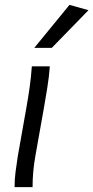

<svg xmlns="http://www.w3.org/2000/svg" viewBox="-20 -770 384 790"><path d="M40 0Q40 -32 44 -63Q48 -94 53 -126L88 -324Q96 -368 102 -411Q108 -454 111 -497H185Q182 -454 174 -405Q166 -356 160 -322L126 -131Q114 -65 114 0ZM121 -573 266 -750 344 -728 193 -573Z"/></svg>

Font: Livvic
Style: Italic
Weight: 400
Italic angle: -10°
Designer: Jacques Le Bailly, Baron von Fonthausen
Version: Version 1.001; ttfautohint (v1.8.2)